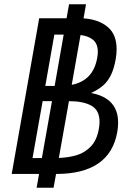

<svg xmlns="http://www.w3.org/2000/svg" viewBox="-20 -810 640 894"><path d="M380.5 -790 369 -724.5Q438 -720 480.5 -685.2Q523 -650.5 523 -581Q523 -557.5 519 -536Q511 -490 496.5 -460.5Q482 -431 460.2 -412Q438.5 -393 404 -377Q530 -353.5 530 -239Q530 -216.5 526 -195Q491.5 0 241 0L229.5 64H150.5L162 0H34.5L162.5 -725H290L301.5 -790ZM175 -74 222 -339H178.5L131.5 -74ZM234.5 -410 276.5 -649H233L191 -410ZM440.5 -211Q443.5 -228.5 443.5 -242.5Q443.5 -296.5 405.8 -317.8Q368 -339 302 -339H301L254 -74.5Q301.5 -76.5 338.8 -88Q376 -99.5 403.8 -129Q431.5 -158.5 440.5 -211ZM432.5 -540Q435.5 -556 435.5 -568.5Q435.5 -605.5 414.2 -623.8Q393 -642 355 -647L314 -415Q414 -434.5 432.5 -540Z"/></svg>

Font: JuliaMono
Style: Italic
Weight: 400
Italic angle: -9°
Monospace: yes
Designer: cormullion
Foundry: corm
Version: Version 0.057; ttfautohint (v1.8.4)